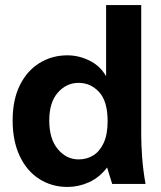

<svg xmlns="http://www.w3.org/2000/svg" viewBox="-20 -728 636 760"><path d="M247 12Q185 12 135.5 -19.5Q86 -51 58 -110.5Q30 -170 30 -251Q30 -332 58 -389.5Q86 -447 135.5 -478Q185 -509 247 -509Q292 -509 334.5 -488Q377 -467 400 -426V-708H539V-193Q539 -158 542.5 -107.5Q546 -57 556 0H424L404 -65Q373 -25 332 -6.5Q291 12 247 12ZM291 -97Q324 -97 349.5 -113Q375 -129 390.5 -162.5Q406 -196 406 -248Q406 -327 372.5 -363.5Q339 -400 291 -400Q243 -400 209 -361.5Q175 -323 175 -251Q175 -178 209 -137.5Q243 -97 291 -97Z"/></svg>

Font: Atkinson Hyperlegible Next
Style: Bold
Weight: 700
Designer: Elliott Scott, Megan Eiswerth, Linus Boman, Theodore Petrosky, Letters from Sweden
Foundry: Applied Design Works, Letters from Sweden
Version: Version 2.001